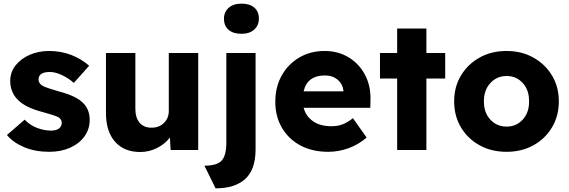

<svg xmlns="http://www.w3.org/2000/svg" viewBox="-20 -821 3113 1051"><path d="M250 10Q173 10 113 -15Q53 -40 18 -82L115 -166Q146 -134 185 -120Q224 -106 259 -106Q287 -106 302.5 -117.5Q318 -129 318 -148Q318 -168 300 -179Q282 -189 216 -207Q121 -231 78 -274Q36 -316 36 -378Q36 -427 66 -464Q96 -501 144 -521.5Q192 -542 248 -542Q314 -542 370.5 -520Q427 -498 468 -461L384 -367Q357 -392 320 -409.5Q283 -427 253 -427Q191 -427 191 -386Q191 -365 212 -352Q222 -346 244 -338.5Q266 -331 304 -320Q351 -308 385 -291.5Q419 -275 439 -253Q471 -218 471 -165Q471 -114 442.5 -74.5Q414 -35 364 -12.5Q314 10 250 10Z M747 11Q659 11 609.5 -45.5Q560 -102 560 -203V-531H721V-225Q721 -177 744 -149.5Q767 -122 809 -122Q851 -122 877.5 -148Q904 -174 904 -214V-531H1065V0H914L910 -68Q883 -33 840 -11Q797 11 747 11Z M1302 -636Q1257 -636 1231.5 -657.5Q1206 -679 1206 -719Q1206 -755 1231.5 -778Q1257 -801 1302 -801Q1347 -801 1372 -779.5Q1397 -758 1397 -719Q1397 -682 1371.5 -659Q1346 -636 1302 -636ZM1160 210 1099 86Q1167 86 1193 58.5Q1219 31 1219 -41V-531H1379V-3Q1379 107 1322.5 158.5Q1266 210 1160 210Z M1777 10Q1689 10 1624 -25Q1559 -60 1523 -122Q1487 -184 1487 -263Q1487 -345 1522 -407.5Q1557 -470 1618 -506Q1679 -542 1757 -542Q1831 -542 1888.5 -507Q1946 -472 1978 -411.5Q2010 -351 2008 -274L2007 -231H1642Q1655 -184 1694 -157Q1733 -130 1794 -130Q1828 -130 1854.5 -140Q1881 -150 1912 -174L1987 -68Q1940 -28 1886 -9Q1832 10 1777 10ZM1759 -408Q1662 -408 1642 -321H1860V-322Q1857 -360 1829 -384Q1801 -408 1759 -408Z M2154 0V-391H2060V-531H2154V-665H2314V-531H2417V-391H2314V0Z M2753 10Q2670 10 2605.5 -25.5Q2541 -61 2503.5 -123.5Q2466 -186 2466 -266Q2466 -346 2503.5 -408Q2541 -470 2605.5 -506Q2670 -542 2753 -542Q2835 -542 2899.5 -506Q2964 -470 3001.5 -408Q3039 -346 3039 -266Q3039 -186 3001.5 -123.5Q2964 -61 2899.5 -25.5Q2835 10 2753 10ZM2753 -128Q2807 -128 2842 -167Q2877 -206 2876 -266Q2877 -327 2842 -366Q2807 -405 2753 -405Q2699 -405 2663.5 -365.5Q2628 -326 2629 -266Q2628 -206 2663.5 -167Q2699 -128 2753 -128Z"/></svg>

Font: Lexend
Style: Bold
Weight: 700
Designer: Bonnie Shaver-Troup, Thomas Jockin
Foundry: Lexend
Version: Version 1.007; ttfautohint (v1.8.3)